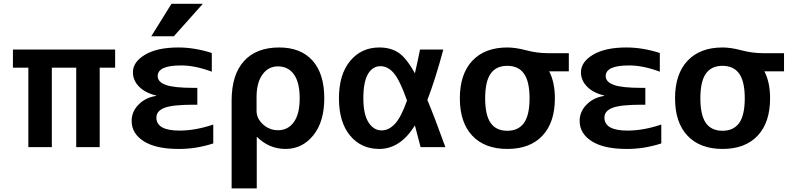

<svg xmlns="http://www.w3.org/2000/svg" viewBox="-20 -783 4212 1022"><path d="M385.7 -422.9H255.9V0H130.9V-422.9H48.8V-519.5H592.8V-422.9H510.7V0H385.7Z M935.5 -87.9Q1020.5 -87.9 1115.2 -120.1V-19.5Q1021.5 10.7 929.7 9.8Q809.6 9.8 745.1 -31.2Q680.7 -72.3 680.7 -139.6Q680.7 -188.5 717.3 -226.1Q753.9 -263.7 811.5 -272.5V-274.4Q752 -289.1 719.7 -322.3Q687.5 -355.5 687.5 -398.4Q687.5 -453.1 752 -491.7Q816.4 -530.3 929.7 -530.3Q1015.6 -530.3 1107.4 -501V-401.4Q1015.6 -435.5 942.4 -434.6Q819.3 -434.6 819.3 -377.9Q819.3 -346.7 862.3 -331.1Q905.3 -315.4 1007.8 -315.4H1030.3V-225.6H1007.8Q898.4 -225.6 855.5 -209Q812.5 -192.4 812.5 -157.2Q812.5 -87.9 935.5 -87.9ZM892.6 -762.7H1059.6L905.3 -589.8H785.2Z M1459 -429.7Q1408.2 -429.7 1377 -386.2Q1345.7 -342.8 1345.7 -266.6V-192.4Q1345.7 -152.3 1379.9 -121.1Q1414.1 -89.8 1460 -89.8Q1512.7 -89.8 1543.9 -132.8Q1575.2 -175.8 1575.2 -259.8Q1575.2 -344.7 1544.4 -387.2Q1513.7 -429.7 1459 -429.7ZM1706.1 -259.8Q1706.1 -134.8 1647.5 -62.5Q1588.9 9.8 1500 9.8Q1413.1 9.8 1348.6 -53.7H1346.7V219.7H1212.9V-247.1Q1212.9 -385.7 1278.8 -458Q1344.7 -530.3 1465.8 -530.3Q1581.1 -530.3 1643.6 -460.4Q1706.1 -390.6 1706.1 -259.8Z M2254.9 -251Q2295.9 -152.3 2350.6 0H2218.8Q2195.3 -87.9 2188.5 -115.2Q2110.4 9.8 1999 9.8Q1902.3 9.8 1843.3 -61.5Q1784.2 -132.8 1784.2 -259.8Q1784.2 -386.7 1843.8 -458.5Q1903.3 -530.3 1999 -530.3Q2058.6 -530.3 2100.6 -502.9Q2142.6 -475.6 2188.5 -392.6Q2207 -473.6 2215.8 -519.5H2339.8Q2296.9 -359.4 2254.9 -251ZM2146.5 -248Q2108.4 -355.5 2076.7 -393.1Q2044.9 -430.7 2004.9 -430.7Q1962.9 -430.7 1938.5 -388.7Q1914.1 -346.7 1914.1 -259.8Q1914.1 -174.8 1941.4 -131.8Q1968.8 -88.9 2011.7 -88.9Q2049.8 -88.9 2082.5 -124Q2115.2 -159.2 2146.5 -248Z M2680.7 -530.3Q2724.6 -530.3 2781.7 -515.1Q2838.9 -500 2895.5 -500H3007.8V-403.3H2903.3Q2933.6 -344.7 2933.6 -259.8Q2933.6 -130.9 2867.2 -60.5Q2800.8 9.8 2680.7 9.8Q2560.5 9.8 2494.1 -60.5Q2427.7 -130.9 2427.7 -259.8Q2427.7 -388.7 2494.1 -459.5Q2560.5 -530.3 2680.7 -530.3ZM2591.8 -128.4Q2621.1 -86.9 2680.2 -86.9Q2739.3 -86.9 2769 -128.4Q2798.8 -169.9 2798.8 -259.8Q2798.8 -349.6 2769 -391.1Q2739.3 -432.6 2680.2 -432.6Q2621.1 -432.6 2591.8 -391.1Q2562.5 -349.6 2562.5 -259.8Q2562.5 -169.9 2591.8 -128.4Z M3320.3 -87.9Q3405.3 -87.9 3500 -120.1V-19.5Q3406.2 10.7 3314.5 9.8Q3194.3 9.8 3129.9 -31.2Q3065.4 -72.3 3065.4 -139.6Q3065.4 -188.5 3102.1 -226.1Q3138.7 -263.7 3196.3 -272.5V-274.4Q3136.7 -289.1 3104.5 -322.3Q3072.3 -355.5 3072.3 -398.4Q3072.3 -453.1 3136.7 -491.7Q3201.2 -530.3 3314.5 -530.3Q3400.4 -530.3 3492.2 -501V-401.4Q3400.4 -435.5 3327.1 -434.6Q3204.1 -434.6 3204.1 -377.9Q3204.1 -346.7 3247.1 -331.1Q3290 -315.4 3392.6 -315.4H3415V-225.6H3392.6Q3283.2 -225.6 3240.2 -209Q3197.3 -192.4 3197.3 -157.2Q3197.3 -87.9 3320.3 -87.9Z M3826.2 -530.3Q3870.1 -530.3 3927.2 -515.1Q3984.4 -500 4041 -500H4153.3V-403.3H4048.8Q4079.1 -344.7 4079.1 -259.8Q4079.1 -130.9 4012.7 -60.5Q3946.3 9.8 3826.2 9.8Q3706.1 9.8 3639.6 -60.5Q3573.2 -130.9 3573.2 -259.8Q3573.2 -388.7 3639.6 -459.5Q3706.1 -530.3 3826.2 -530.3ZM3737.3 -128.4Q3766.6 -86.9 3825.7 -86.9Q3884.8 -86.9 3914.6 -128.4Q3944.3 -169.9 3944.3 -259.8Q3944.3 -349.6 3914.6 -391.1Q3884.8 -432.6 3825.7 -432.6Q3766.6 -432.6 3737.3 -391.1Q3708 -349.6 3708 -259.8Q3708 -169.9 3737.3 -128.4Z"/></svg>

Font: Mgen+ 1c bold
Style: Bold
Weight: 700
Designer: [Source Han Sans]
Ryoko NISHIZUKA  (kana & ideographs); Paul D. Hunt (Latin, Greek & Cyrillic); Wenlong ZHANG  (bopomofo
Version: Version 1.059.20150602